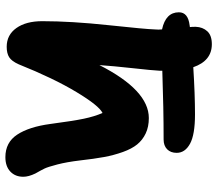

<svg xmlns="http://www.w3.org/2000/svg" viewBox="-67 -717 811 717"><g transform="rotate(90 338.5 -358.5)"><path d="M154.8 22Q110.4 22 84.7 -14.2Q59.1 -50.3 59.1 -110.8Q59.1 -218.8 74 -358.2Q88.9 -497.6 89.8 -529.8Q91.3 -545.4 89.8 -558.1Q25.9 -571.8 25.9 -621.1Q25.9 -655.3 74.2 -661.1Q78.1 -661.1 81.1 -662.1Q80.1 -668.9 80.1 -684.1Q81.1 -710 96.7 -727.1Q112.3 -744.1 145 -744.1Q207 -744.1 231 -674.8Q333.5 -681.2 407.2 -681.2Q482.9 -681.2 516.8 -662.6Q550.8 -644 550.8 -612.8Q550.8 -590.3 537.4 -577.1Q523.9 -564 501 -564Q384.8 -564 244.1 -559.1V-548.8Q242.7 -521 234.6 -448.2Q226.6 -375.5 223.1 -324.2Q316.9 -508.8 420.9 -508.8Q453.6 -508.8 478.3 -497.1Q502.9 -485.4 519.3 -465.3Q535.6 -445.3 547.6 -411.9Q559.6 -378.4 566.4 -341.6Q573.2 -304.7 579.1 -252Q585 -202.6 594.2 -167Q603.5 -131.3 609.6 -118.9Q615.7 -106.4 627.9 -85Q640.1 -59.6 640.1 -40Q640.1 -9.8 620.6 8.5Q601.1 26.9 566.9 26.9Q511.7 26.9 482.7 -17.3Q453.6 -61.5 442.9 -141.1Q431.6 -226.6 423.3 -266.1Q415 -305.7 401.9 -335.9Q374.5 -322.8 323.5 -238Q272.5 -153.3 220.2 -22.9Q208.5 3.4 193.8 12.7Q179.2 22 154.8 22Z"/></g></svg>

Font: Shantell Sans Bouncy
Style: Bold
Weight: 700
Designer: Stephen Nixon, Anya Danilova, Shantell Martin
Foundry: Arrow Type
Version: Version 1.006;[9816181b4]